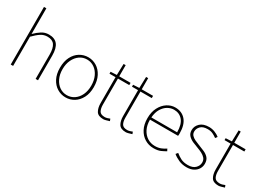

<svg xmlns="http://www.w3.org/2000/svg" viewBox="-24 -1397 2836 2084"><g transform="rotate(30 1394.0 -355.0)"><path d="M96 0V-722H126V-400Q165 -439 205 -464.5Q245 -490 294 -490Q368 -490 403 -445.5Q438 -401 438 -308V0H408V-304Q408 -384 381 -423Q354 -462 292 -462Q247 -462 210 -438Q173 -414 126 -366V0Z M788 12Q731 12 682.5 -17.5Q634 -47 605 -103Q576 -159 576 -238Q576 -318 605 -374.5Q634 -431 682.5 -460.5Q731 -490 788 -490Q845 -490 893 -460.5Q941 -431 970.5 -374.5Q1000 -318 1000 -238Q1000 -159 970.5 -103Q941 -47 893 -17.5Q845 12 788 12ZM788 -16Q839 -16 880 -44Q921 -72 944.5 -122Q968 -172 968 -238Q968 -304 944.5 -354.5Q921 -405 880 -433.5Q839 -462 788 -462Q737 -462 696.5 -433.5Q656 -405 632 -354.5Q608 -304 608 -238Q608 -172 632 -122Q656 -72 696.5 -44Q737 -16 788 -16Z M1262 12Q1196 12 1173 -26.5Q1150 -65 1150 -126V-450H1074V-474L1150 -478L1154 -618H1180V-478H1322V-450H1180V-122Q1180 -76 1196 -46Q1212 -16 1264 -16Q1278 -16 1295.5 -21Q1313 -26 1326 -32L1336 -6Q1315 1 1294.5 6.5Q1274 12 1262 12Z M1544 12Q1478 12 1455 -26.5Q1432 -65 1432 -126V-450H1356V-474L1432 -478L1436 -618H1462V-478H1604V-450H1462V-122Q1462 -76 1478 -46Q1494 -16 1546 -16Q1560 -16 1577.5 -21Q1595 -26 1608 -32L1618 -6Q1597 1 1576.5 6.5Q1556 12 1544 12Z M1890 12Q1830 12 1780.5 -18Q1731 -48 1701.5 -104Q1672 -160 1672 -238Q1672 -316 1701.5 -372.5Q1731 -429 1778 -459.5Q1825 -490 1878 -490Q1961 -490 2009.5 -433.5Q2058 -377 2058 -270Q2058 -263 2058 -255Q2058 -247 2056 -238H1704Q1704 -169 1729 -119.5Q1754 -70 1796.5 -43Q1839 -16 1892 -16Q1933 -16 1965 -28.5Q1997 -41 2024 -60L2038 -34Q2011 -18 1977.5 -3Q1944 12 1890 12ZM1878 -462Q1838 -462 1800.5 -440.5Q1763 -419 1736.5 -375.5Q1710 -332 1705 -266H2028Q2028 -365 1987 -413.5Q1946 -462 1878 -462Z M2304 12Q2250 12 2206 -7.5Q2162 -27 2130 -54L2150 -78Q2180 -53 2216 -34.5Q2252 -16 2306 -16Q2366 -16 2397 -47Q2428 -78 2428 -118Q2428 -150 2409.5 -171Q2391 -192 2363.5 -206Q2336 -220 2308 -230Q2271 -243 2235 -259Q2199 -275 2175.5 -300Q2152 -325 2152 -366Q2152 -416 2190.5 -453Q2229 -490 2302 -490Q2338 -490 2373.5 -476.5Q2409 -463 2434 -442L2416 -418Q2392 -436 2365 -449Q2338 -462 2300 -462Q2240 -462 2212 -432.5Q2184 -403 2184 -368Q2184 -339 2201 -320.5Q2218 -302 2244.5 -289.5Q2271 -277 2300 -266Q2338 -251 2375 -235.5Q2412 -220 2436 -193.5Q2460 -167 2460 -120Q2460 -85 2442 -55Q2424 -25 2389 -6.5Q2354 12 2304 12Z M2704 12Q2638 12 2615 -26.5Q2592 -65 2592 -126V-450H2516V-474L2592 -478L2596 -618H2622V-478H2764V-450H2622V-122Q2622 -76 2638 -46Q2654 -16 2706 -16Q2720 -16 2737.5 -21Q2755 -26 2768 -32L2778 -6Q2757 1 2736.5 6.5Q2716 12 2704 12Z"/></g></svg>

Font: Assistant ExtraLight
Style: Regular
Weight: 200
Designer: Hebrew By Ben Nathan, Latin by Paul Hunt
Version: Version 3.000